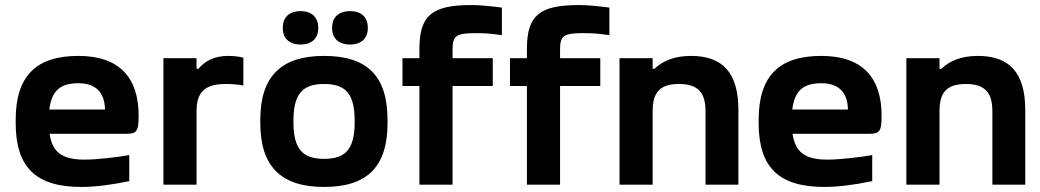

<svg xmlns="http://www.w3.org/2000/svg" viewBox="-20 -730 4111 759"><path d="M528 -273C528 -422 453 -509 290 -509C124 -509 42 -431 42 -256V-244C42 -66 124 9 302 9C355 9 420 1 491 -14V-117C448 -109 364 -99 314 -99C227 -99 187 -127 176 -201H477C520 -201 528 -209 528 -273ZM175 -297C184 -371 218 -401 290 -401C360 -401 394 -363 395 -297Z M882 -509C827 -509 791 -489 764 -458H757V-500H626V0H757V-291C757 -366 790 -398 873 -398C889 -398 916 -397 942 -392V-502C923 -507 903 -509 882 -509Z M1009 -256V-244C1009 -70 1093 9 1261 9C1431 9 1512 -70 1512 -244V-256C1512 -430 1431 -509 1261 -509C1093 -509 1009 -430 1009 -256ZM1098 -618C1098 -579 1123 -554 1168 -554C1213 -554 1238 -579 1238 -618V-621C1238 -661 1213 -686 1168 -686C1123 -686 1098 -661 1098 -621ZM1140 -248V-252C1140 -359 1176 -398 1261 -398C1347 -398 1382 -359 1382 -252V-248C1382 -141 1347 -102 1261 -102C1176 -102 1140 -141 1140 -248ZM1293 -618C1293 -579 1318 -554 1364 -554C1408 -554 1434 -579 1434 -618V-621C1434 -661 1409 -686 1364 -686C1318 -686 1293 -661 1293 -621Z M1859 -599C1893 -599 1916 -598 1964 -591V-700C1917 -706 1878 -710 1844 -710C1690 -710 1638 -671 1638 -537V-500H1571V-390H1638V0H1769V-390H1928V-500H1769V-530C1769 -585 1777 -599 1859 -599Z M2284 -599C2318 -599 2341 -598 2389 -591V-700C2342 -706 2303 -710 2269 -710C2115 -710 2063 -671 2063 -537V-500H1996V-390H2063V0H2194V-390H2353V-500H2194V-530C2194 -585 2202 -599 2284 -599Z M2429 -500V0H2560V-291C2560 -365 2589 -398 2664 -398C2738 -398 2769 -365 2769 -291V0H2899V-295C2899 -442 2837 -509 2712 -509C2645 -509 2600 -489 2567 -458H2560V-500Z M3465 -273C3465 -422 3390 -509 3227 -509C3061 -509 2979 -431 2979 -256V-244C2979 -66 3061 9 3239 9C3292 9 3357 1 3428 -14V-117C3385 -109 3301 -99 3251 -99C3164 -99 3124 -127 3113 -201H3414C3457 -201 3465 -209 3465 -273ZM3112 -297C3121 -371 3155 -401 3227 -401C3297 -401 3331 -363 3332 -297Z M3563 -500V0H3694V-291C3694 -365 3723 -398 3798 -398C3872 -398 3903 -365 3903 -291V0H4033V-295C4033 -442 3971 -509 3846 -509C3779 -509 3734 -489 3701 -458H3694V-500Z"/></svg>

Font: LT Wave Alt Bold
Style: Regular
Weight: 700
Designer: Daniel Lyons
Version: Version 2.5 (Glyphs App)